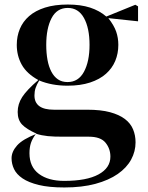

<svg xmlns="http://www.w3.org/2000/svg" viewBox="-20 -576 651 847"><path d="M589 -548V-482L458 -496Q483 -464 492.5 -436.5Q502 -409 502 -378Q502 -340 488.5 -307.5Q475 -275 447.5 -250.5Q420 -226 377.5 -212Q335 -198 278 -198Q208 -198 153 -221Q142 -203 137 -188Q132 -173 132 -155Q132 -92 218 -92H365Q425 -92 465.5 -81Q506 -70 531 -51Q556 -32 567 -5.5Q578 21 578 52Q578 92 558.5 128Q539 164 499.5 191.5Q460 219 401 235Q342 251 264 251Q196 251 151 240Q106 229 79.5 211Q53 193 42 170Q31 147 31 122Q31 93 55.5 65.5Q80 38 142 14Q97 -6 77.5 -26.5Q58 -47 58 -82Q58 -117 78 -148Q98 -179 149 -223Q98 -251 76 -290.5Q54 -330 54 -378Q54 -416 67.5 -448.5Q81 -481 108.5 -505Q136 -529 178.5 -542.5Q221 -556 279 -556Q336 -556 377.5 -542.5Q419 -529 449 -503L577 -555ZM467 115Q467 80 445.5 53.5Q424 27 372 27H261Q239 27 222 26.5Q205 26 191 24.5Q177 23 164.5 20.5Q152 18 139 14Q123 35 116.5 54.5Q110 74 110 100Q110 160 151.5 191Q193 222 263 222Q362 222 414.5 193.5Q467 165 467 115ZM184 -378Q184 -342 189.5 -312Q195 -282 206.5 -260Q218 -238 235.5 -226Q253 -214 278 -214Q326 -214 350.5 -259.5Q375 -305 375 -378Q375 -452 350.5 -496.5Q326 -541 279 -541Q231 -541 207.5 -496Q184 -451 184 -378Z"/></svg>

Font: XinYuGongZhangJiaSongA
Style: Regular
Weight: 900
Designer: XinYuGong
Foundry: Adobe Systems Incorporated
Version: Version 1.00